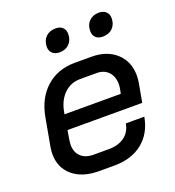

<svg xmlns="http://www.w3.org/2000/svg" viewBox="-128 -790 817 898"><g transform="rotate(-20 280.5 -340.5)"><path d="M34 -141Q34 -157 37 -175L62 -313Q78 -404 135.5 -455.5Q193 -507 279 -507H361Q438 -507 484.5 -464.5Q531 -422 531 -352Q531 -335 528 -317L511 -223H139L131 -175Q129 -159 129 -153Q129 -116 151.5 -94.5Q174 -73 214 -73H290Q338 -73 368.5 -95.5Q399 -118 406 -159H498Q484 -80 429 -36Q374 8 289 8H212Q130 8 82 -32.5Q34 -73 34 -141ZM431 -297 435 -316Q438 -330 438 -343Q438 -381 416.5 -404Q395 -427 359 -427H277Q230 -427 197.5 -396.5Q165 -366 154 -313L151 -297ZM181 -621Q181 -652 199.5 -670.5Q218 -689 249 -689Q271 -689 283.5 -677Q296 -665 296 -645Q296 -614 277.5 -595.5Q259 -577 229 -577Q207 -577 194 -589Q181 -601 181 -621ZM397 -621Q397 -652 415.5 -670.5Q434 -689 464 -689Q486 -689 499 -677Q512 -665 512 -645Q512 -614 493.5 -595.5Q475 -577 444 -577Q422 -577 409.5 -589Q397 -601 397 -621Z"/></g></svg>

Font: Bai Jamjuree Medium
Style: Italic
Weight: 500
Italic angle: -10°
Version: Version 1.000; ttfautohint (v1.6)